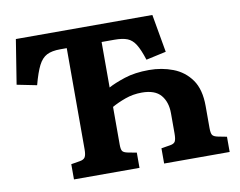

<svg xmlns="http://www.w3.org/2000/svg" viewBox="-77 -803 1131 906"><g transform="rotate(-10 489.0 -350.0)"><path d="M207 0V-73L249 -80Q268 -83 274.5 -94Q281 -105 281 -131V-616H250Q209 -616 185 -603.5Q161 -591 145 -559.5Q129 -528 113 -468L18 -487L52 -700H706L738 -518L642 -497Q626 -547 610 -572.5Q594 -598 571 -607Q548 -616 510 -616H448V-398Q477 -414 527 -430.5Q577 -447 645 -447Q706 -447 759.5 -426.5Q813 -406 846 -359.5Q879 -313 879 -233V-128Q879 -103 885 -94Q891 -85 912 -81L953 -73V0H639V-73L682 -80Q701 -83 706.5 -94Q712 -105 712 -131V-228Q712 -282 684 -315Q656 -348 593 -348Q551 -348 513.5 -334.5Q476 -321 448 -305V-124Q448 -102 453.5 -93.5Q459 -85 479 -81L521 -73V0Z"/></g></svg>

Font: Literata 12pt
Style: Bold
Weight: 700
Designer: Latin by Veronika Burian and Jose Scaglione. Greek by Irene Vlachou. Cyrillic by Vera Evstafieva.
Foundry: TypeTogether
Version: Version 3.002